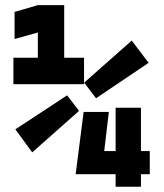

<svg xmlns="http://www.w3.org/2000/svg" viewBox="-20 -713 626 733"><path d="M268.6 -47.9 269 -49.3 299.3 -285.6H395.5L377.9 -136.2H421.4V-301.8H518.1V-136.2H551.8V-47.9H518.1V0H421.4V-47.9ZM31.2 -391.6V-492.7H124.5V-588.9L35.6 -564V-667.5L124.5 -693.4H225.1V-492.7H300.8V-391.6ZM346.7 -337.9 301.3 -397.5 482.9 -558.1 547.4 -473.1ZM103 -131.3 38.6 -219.2 236.3 -349.1 281.7 -289.6Z"/></svg>

Font: CaskaydiaMono NF
Style: Bold
Weight: 700
Designer: Aaron Bell
Foundry: Saja Typeworks
Version: Version 2111.001; ttfautohint (v1.8.4);Nerd Fonts 3.1.1